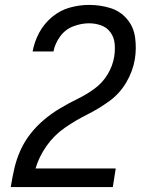

<svg xmlns="http://www.w3.org/2000/svg" viewBox="-20 -763 616 783"><path d="M24 0H440L452 -76H125Q139 -124 170 -168Q201 -212 244.5 -242Q288 -272 335 -295.5Q382 -319 425 -350Q468 -381 495 -427Q522 -473 530 -522Q537 -566 531 -610Q525 -654 497.5 -686Q470 -718 429 -730.5Q388 -743 343 -743Q304 -743 264.5 -732Q225 -721 192 -693.5Q159 -666 139.5 -629Q120 -592 113 -553H198Q204 -585 225 -614Q246 -643 278.5 -655.5Q311 -668 343 -668Q369 -668 392.5 -659.5Q416 -651 430.5 -631Q445 -611 447.5 -585.5Q450 -560 446 -534V-533Q440 -495 419 -460Q398 -425 365 -401Q332 -377 296 -359.5Q260 -342 225.5 -321.5Q191 -301 160 -275Q129 -249 104 -217Q79 -185 63 -149Q47 -113 38.5 -76Q30 -39 24 -1Z"/></svg>

Font: Iosevka Sparkle
Style: Italic
Weight: 400
Italic angle: -9°
Designer: Belleve Invis
Foundry: Belleve Invis
Version: Version 4.5.0; ttfautohint (v1.8.3)